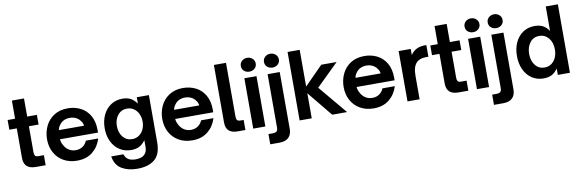

<svg xmlns="http://www.w3.org/2000/svg" viewBox="-62 -1335 6375 2107"><g transform="rotate(-10 3126.0 -282.0)"><path d="M237 0Q106 0 106 -123V-453H23V-561H106V-763H241V-561H349V-453H241V-164Q241 -138 249.5 -125Q258 -112 287 -112H348V0Z M412 -277Q412 -354 443.5 -421.5Q475 -489 538.5 -531Q602 -573 694 -573Q770 -573 834 -541.5Q898 -510 937 -444.5Q976 -379 976 -282V-253H552Q555 -218 573 -187Q593 -148 626.5 -126.5Q660 -105 703 -105Q749 -105 782 -128.5Q815 -152 829 -189H967Q940 -100 872 -44.5Q804 11 698 11Q613 11 548 -26Q483 -63 447.5 -128.5Q412 -194 412 -277ZM838 -354Q834 -386 817 -406Q798 -435 767 -450.5Q736 -466 698 -466Q660 -466 629.5 -451Q599 -436 580 -406Q562 -384 558 -354Z M1073 30H1209Q1222 71 1252 89.5Q1282 108 1332 108Q1398 108 1430 78Q1462 48 1462 -4V-83Q1429 -37 1391.5 -19Q1354 -1 1302 -1Q1230 -1 1174 -37.5Q1118 -74 1087 -139Q1056 -204 1056 -285Q1056 -368 1087 -433.5Q1118 -499 1174 -536Q1230 -573 1302 -573Q1354 -573 1391.5 -554.5Q1429 -536 1462 -490V-561H1597V-36Q1597 99 1526.5 156Q1456 213 1333 213Q1233 213 1161.5 171.5Q1090 130 1073 30ZM1479 -287Q1479 -335 1460.5 -374Q1442 -413 1409 -435Q1376 -457 1334 -457Q1270 -457 1231 -408.5Q1192 -360 1192 -287Q1192 -214 1231 -165.5Q1270 -117 1334 -117Q1376 -117 1409 -139Q1442 -161 1460.5 -200Q1479 -239 1479 -287Z M1696 -277Q1696 -354 1727.5 -421.5Q1759 -489 1822.5 -531Q1886 -573 1978 -573Q2054 -573 2118 -541.5Q2182 -510 2221 -444.5Q2260 -379 2260 -282V-253H1836Q1839 -218 1857 -187Q1877 -148 1910.5 -126.5Q1944 -105 1987 -105Q2033 -105 2066 -128.5Q2099 -152 2113 -189H2251Q2224 -100 2156 -44.5Q2088 11 1982 11Q1897 11 1832 -26Q1767 -63 1731.5 -128.5Q1696 -194 1696 -277ZM2122 -354Q2118 -386 2101 -406Q2082 -435 2051 -450.5Q2020 -466 1982 -466Q1944 -466 1913.5 -451Q1883 -436 1864 -406Q1846 -384 1842 -354Z M2487 0Q2423 0 2390 -29.5Q2357 -59 2357 -123V-763H2492V-163Q2492 -135 2502.5 -123.5Q2513 -112 2538 -112H2574V0Z M2796 0H2661V-561H2796ZM2646 -700Q2646 -733 2670 -755Q2694 -777 2729 -777Q2763 -777 2787.5 -755Q2812 -733 2812 -700Q2812 -666 2788 -644.5Q2764 -623 2729 -623Q2694 -623 2670 -644Q2646 -665 2646 -700Z M2815 202V88H2867Q2891 88 2905.5 76.5Q2920 65 2920 34V-561H3055V73Q3055 135 3020 168.5Q2985 202 2919 202ZM2904 -700Q2904 -733 2928 -755Q2952 -777 2987 -777Q3021 -777 3045.5 -755Q3070 -733 3070 -700Q3070 -666 3046 -644.5Q3022 -623 2987 -623Q2952 -623 2928 -644Q2904 -665 2904 -700Z M3313 0H3178V-763H3313V-354L3518 -561H3689L3441 -318L3707 0H3541L3313 -279Z M3717 -277Q3717 -354 3748.5 -421.5Q3780 -489 3843.5 -531Q3907 -573 3999 -573Q4075 -573 4139 -541.5Q4203 -510 4242 -444.5Q4281 -379 4281 -282V-253H3857Q3860 -218 3878 -187Q3898 -148 3931.5 -126.5Q3965 -105 4008 -105Q4054 -105 4087 -128.5Q4120 -152 4134 -189H4272Q4245 -100 4177 -44.5Q4109 11 4003 11Q3918 11 3853 -26Q3788 -63 3752.5 -128.5Q3717 -194 3717 -277ZM4143 -354Q4139 -386 4122 -406Q4103 -435 4072 -450.5Q4041 -466 4003 -466Q3965 -466 3934.5 -451Q3904 -436 3885 -406Q3867 -384 3863 -354Z M4380 0V-561H4515V-494Q4546 -537 4584.5 -555Q4623 -573 4675 -573H4691V-443H4660Q4596 -443 4560 -409Q4537 -386 4526 -350.5Q4515 -315 4515 -260V0Z M4947 0Q4816 0 4816 -123V-453H4733V-561H4816V-763H4951V-561H5059V-453H4951V-164Q4951 -138 4959.5 -125Q4968 -112 4997 -112H5058V0Z M5289 0H5154V-561H5289ZM5139 -700Q5139 -733 5163 -755Q5187 -777 5222 -777Q5256 -777 5280.5 -755Q5305 -733 5305 -700Q5305 -666 5281 -644.5Q5257 -623 5222 -623Q5187 -623 5163 -644Q5139 -665 5139 -700Z M5308 202V88H5360Q5384 88 5398.5 76.5Q5413 65 5413 34V-561H5548V73Q5548 135 5513 168.5Q5478 202 5412 202ZM5397 -700Q5397 -733 5421 -755Q5445 -777 5480 -777Q5514 -777 5538.5 -755Q5563 -733 5563 -700Q5563 -666 5539 -644.5Q5515 -623 5480 -623Q5445 -623 5421 -644Q5397 -665 5397 -700Z M5649 -281Q5649 -366 5680 -432.5Q5711 -499 5767 -536Q5823 -573 5896 -573Q5948 -573 5985.5 -554.5Q6023 -536 6055 -490V-763H6190V0H6055V-71Q6022 -25 5985 -7Q5948 11 5896 11Q5823 11 5767 -26Q5711 -63 5680 -129.5Q5649 -196 5649 -281ZM6072 -281Q6072 -359 6031.5 -408Q5991 -457 5927 -457Q5863 -457 5824 -407.5Q5785 -358 5785 -281Q5785 -204 5824 -154.5Q5863 -105 5927 -105Q5991 -105 6031.5 -154Q6072 -203 6072 -281Z"/></g></svg>

Font: Open Sauce One
Style: Bold
Weight: 700
Designer: Alfredo Marco Pradil
Foundry: Creative Sauce Fz LLC
Version: Version 1.477